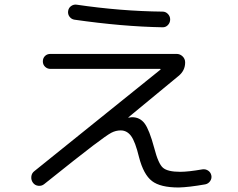

<svg xmlns="http://www.w3.org/2000/svg" viewBox="-20 -788 1040 838"><path d="M172.9 15.6Q162.1 24.4 147.5 22.9Q132.8 21.5 124 9.8Q115.2 -2 116.7 -17.1Q118.2 -32.2 129.9 -41L680.7 -484.4V-486.3Q680.7 -487.3 678.7 -487.3H200.2Q186.5 -487.3 176.8 -496.6Q167 -505.9 167 -520Q167 -534.2 176.3 -543.5Q185.5 -552.7 200.2 -552.7H751Q765.6 -552.7 776.9 -542Q788.1 -531.2 788.1 -515.6Q788.1 -479.5 758.8 -456.1L541 -276.4L540 -274.4H542Q551.8 -276.4 556.6 -276.4Q590.8 -276.4 611.3 -249Q631.8 -221.7 653.3 -141.6Q670.9 -73.2 691.4 -55.7Q711.9 -38.1 766.6 -38.1Q801.8 -38.1 863.3 -48.8Q877 -50.8 888.2 -43.5Q899.4 -36.1 902.3 -22.9Q905.3 -9.8 897.5 2Q889.6 13.7 876 16.6Q803.7 29.3 759.8 30.3Q679.7 30.3 643.1 2Q606.4 -26.4 586.9 -101.6Q570.3 -169.9 552.2 -194.3Q534.2 -218.8 506.8 -218.8Q485.4 -218.8 465.8 -208.5Q446.3 -198.2 385.3 -151.9Q324.2 -105.5 172.9 15.6ZM314.5 -767.6Q505.9 -739.3 689.5 -737.3Q703.1 -737.3 712.9 -727.1Q722.7 -716.8 722.7 -703.1Q722.7 -689.5 713.4 -679.2Q704.1 -668.9 690.4 -668.9Q514.6 -671.9 304.7 -702.1Q292 -704.1 283.7 -714.8Q275.4 -725.6 277.3 -739.7Q279.3 -753.9 290.5 -761.7Q301.8 -769.5 314.5 -767.6Z"/></svg>

Font: Rounded-X Mgen+ 1m regular
Style: Regular
Weight: 400
Designer: [Source Han Sans]
Ryoko NISHIZUKA  (kana & ideographs); Paul D. Hunt (Latin, Greek & Cyrillic); Wenlong ZHANG  (bopomofo
Version: Version 1.059.20150602